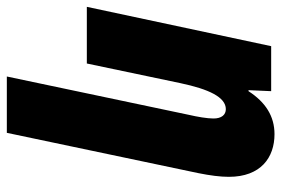

<svg xmlns="http://www.w3.org/2000/svg" viewBox="-160 -450 843 576"><g transform="rotate(90 262.0 -161.5)"><path d="M318 -306 203 240H372L493 -335C500 -370 504 -400 504 -426C504 -522 446 -563 376 -563C322 -563 280 -536 247 -485H244L247 -553H112L-6 0H164L223 -281C241 -366 265 -417 301 -417C318 -417 329 -404 329 -380C329 -361 324 -332 318 -306Z"/></g></svg>

Font: Noto Sans Condensed Black
Style: Italic
Weight: 900
Width: 3
Italic angle: -12°
Designer: Monotype Design Team
Foundry: Monotype Imaging Inc.
Version: Version 2.013